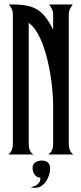

<svg xmlns="http://www.w3.org/2000/svg" viewBox="-20 -704 370 875"><path d="M199.7 0Q212.4 -8.3 217.3 -20.3Q222.2 -32.2 222.2 -46.4V-223.1Q222.2 -247.1 219.7 -280Q217.3 -313 211.9 -349.9Q206.5 -386.7 197.8 -424.6Q189 -462.4 176.8 -496.3Q164.6 -530.3 148.2 -557.4Q131.8 -584.5 110.8 -600.1V-46.4Q110.8 -33.2 115.5 -20.5Q120.1 -7.8 132.3 0H18.1Q29.3 -8.3 33.9 -20.8Q38.6 -33.2 38.6 -46.4V-639.6Q38.6 -652.3 33.4 -663.3Q28.3 -674.3 20.5 -683.6H37.6Q75.2 -683.6 102.3 -678.2Q129.4 -672.9 150.4 -659.9Q171.4 -647 188.2 -625Q205.1 -603 222.2 -569.3V-639.6Q222.2 -652.3 216.3 -663.3Q210.4 -674.3 203.6 -683.6H311.5Q304.7 -674.3 299.1 -663.3Q293.5 -652.3 293.5 -639.6V-46.4Q293.5 -33.2 298.1 -20.5Q302.7 -7.8 314.9 0ZM208.5 64Q208.5 76.7 204.1 91.8Q199.7 106.9 191.2 120.4Q182.6 133.8 169.7 142.8Q156.7 151.9 139.2 151.9Q134.8 151.9 129.9 151.4Q125 150.9 120.1 149.4Q129.4 147 137.5 143.8Q145.5 140.6 151.6 135.7Q157.7 130.9 161.1 123.5Q164.6 116.2 164.1 105.5Q155.3 105.5 148.7 101.6Q142.1 97.7 137.7 91.6Q133.3 85.4 130.9 77.6Q128.4 69.8 128.4 62Q128.4 44.9 140.4 36.4Q152.3 27.8 170.9 27.8Q188.5 27.8 198.5 36.6Q208.5 45.4 208.5 64Z"/></svg>

Font: XAYAX
Style: Regular
Weight: 400
Designer: Peter Wiegel
Foundry: Peter Wiegel
Version: Version 1.000 2009 initial release